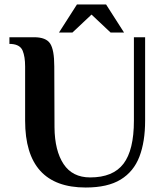

<svg xmlns="http://www.w3.org/2000/svg" viewBox="-20 -826 734 856"><path d="M362 10Q92 10 92 -288V-530Q92 -573 81 -600Q70 -627 31 -630H22V-660H132Q185 -660 203.5 -632Q222 -604 222 -530L223 -258Q224 -154 263.5 -94.5Q303 -35 382 -35Q484 -35 530.5 -96Q577 -157 577 -288V-660H627V-288Q627 -194 601.5 -127.5Q576 -61 518 -25.5Q460 10 362 10ZM243 -681 323 -806H453L533 -681H473L388 -761L303 -681Z"/></svg>

Font: El Messiri
Style: Bold
Weight: 700
Designer: Mohamed Gaber
Foundry: Kief Type Foundry
Version: Version 2.020; ttfautohint (v1.8.3)